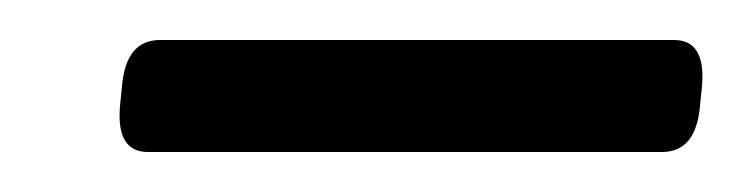

<svg xmlns="http://www.w3.org/2000/svg" viewBox="-20 -695 371 96"><path d="M54 -619Q38 -619 40 -642L41 -652Q43 -675 60 -675H317Q333 -675 331 -652L330 -642Q328 -619 311 -619Z"/></svg>

Font: Asap Expanded Expanded Light
Style: Italic
Weight: 300
Width: 7
Italic angle: -6°
Designer: Pablo Cosgaya
Foundry: Omnibus-Type
Version: Version 3.001; ttfautohint (v1.8.4.7-5d5b)